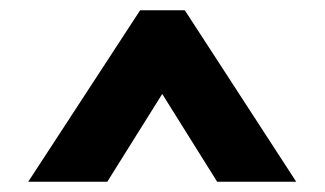

<svg xmlns="http://www.w3.org/2000/svg" viewBox="-20 -710 633 374"><path d="M403 -356H557L340 -690H253L35 -356H189L296 -527Z"/></svg>

Font: LT Wave Black
Style: Regular
Weight: 900
Designer: Daniel Lyons
Version: Version 2.5 (Glyphs App)